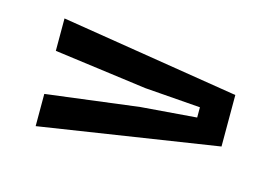

<svg xmlns="http://www.w3.org/2000/svg" viewBox="-46 -586 581 400"><g transform="rotate(15 244.5 -386.0)"><path d="M51.9 -269.4V-338.9L252.1 -364.3L372.3 -373.8V-395.9L252.1 -405L51.9 -431.8V-501.7L436.9 -439.7V-328.6Z"/></g></svg>

Font: Big Shoulders Thin
Style: Regular
Weight: 100
Version: Version 2.002